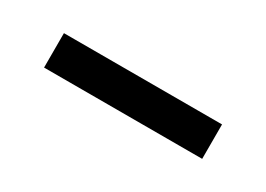

<svg xmlns="http://www.w3.org/2000/svg" viewBox="-18 -418 395 285"><g transform="rotate(30 179.5 -275.5)"><path d="M44 -246H315V-305H44Z"/></g></svg>

Font: Noto Serif CJK HK SemiBold
Style: Regular
Weight: 600
Designer: Ryoko NISHIZUKA 西塚涼子 (kana & ideographs); Frank Grießhammer (Latin, Greek & Cyrillic); Wenlong ZHANG 张文龙 (bopomofo); San
Foundry: Adobe
Version: Version 2.001;hotconv 1.1.0;makeotfexe 2.6.0